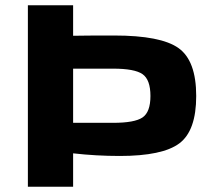

<svg xmlns="http://www.w3.org/2000/svg" viewBox="-20 -710 807 730"><path d="M414 -575Q592 -575 659 -527Q726 -479 726 -345Q726 -213 662 -165Q598 -117 435 -117Q346 -117 258 -127V0H86V-690H258V-574Q301 -575 414 -575ZM258 -243H410Q492 -243 522 -263.5Q552 -284 552 -345Q552 -407 522 -428Q492 -449 410 -449H258Z"/></svg>

Font: Exo 2 Expanded
Style: Bold
Weight: 700
Width: 7
Designer: Natanael Gama
Version: Version 1.001;PS 001.001;hotconv 1.0.70;makeotf.lib2.5.58329